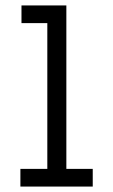

<svg xmlns="http://www.w3.org/2000/svg" viewBox="-20 -686 415 706"><path d="M55 0V-65H154V-601H59V-666H224V-65H321V0Z"/></svg>

Font: Inconsolata Condensed Medium
Style: Regular
Weight: 500
Width: 3
Monospace: yes
Designer: Raph Levien, Cyreal, Brenton Simpson
Foundry: Raph Levien, Cyreal, Google
Version: Version 3.100; ttfautohint (v1.8.4.7-5d5b)